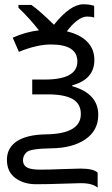

<svg xmlns="http://www.w3.org/2000/svg" viewBox="-20 -683 523 893"><path d="M231 -567.9Q307.1 -663.1 367.7 -663.1Q396 -663.1 418 -655.8V-601.1Q406.2 -606 384.8 -606Q363.3 -606 338.1 -586.7Q313 -567.4 291 -537.1Q350.6 -523.4 384.8 -489.7Q418.9 -456.1 418.9 -403.8Q418.9 -314 315.9 -286.1V-282.2Q437 -247.6 437 -148.9Q437 -76.7 377.9 -35.6Q318.8 5.4 220.7 6.8Q122.6 8.3 104.7 24.2Q86.9 40 86.9 62.5Q86.9 85 105 95.5Q123 106 166 106Q209 106 268.6 103.5L354 101.1Q415 101.1 434.1 120.1V189.9Q410.6 168.9 356 168.9L268.6 171.4Q205.1 173.8 147.5 173.8Q89.8 173.8 51 144.8Q12.2 115.7 12.2 60.1Q12.2 4.4 58.6 -26.1Q105 -56.6 192.9 -58.1Q356 -60.1 356 -152.8Q356 -200.2 317.9 -222.2Q279.8 -244.1 202.1 -244.1H129.9V-313H188Q339.8 -313 339.8 -397Q339.8 -476.1 216.8 -476.1Q151.4 -476.1 67.9 -441.9L39.1 -507.8Q99.6 -534.7 161.1 -542Q116.2 -599.1 65.9 -647V-660.2H126Q162.6 -634.8 231 -567.9Z"/></svg>

Font: OpenSans-Regular
Style: Regular
Weight: 400
Foundry: Ascender Corporation
Version: Version 1.10